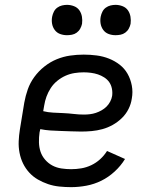

<svg xmlns="http://www.w3.org/2000/svg" viewBox="-20 -763 640 791"><path d="M273 8Q249 8 224.5 5.5Q200 3 178 -4.5Q156 -12 136 -23.5Q116 -35 100.5 -52Q85 -69 75 -89.5Q65 -110 60.5 -133.5Q56 -157 57 -181Q58 -205 62 -230L80 -340Q85 -368 94.5 -395Q104 -422 121.5 -446Q139 -470 163 -489Q187 -508 214 -519Q241 -530 269 -534Q297 -538 325 -538Q352 -538 378.5 -534.5Q405 -531 429 -521.5Q453 -512 473 -496.5Q493 -481 505.5 -459Q518 -437 523 -410.5Q528 -384 523 -357Q520 -335 509.5 -314Q499 -293 482 -276.5Q465 -260 444.5 -248.5Q424 -237 402 -231Q380 -225 358 -223Q336 -221 314 -221Q293 -221 271.5 -222Q250 -223 229 -223.5Q208 -224 187 -225.5Q166 -227 146 -231L143 -218Q140 -197 140.5 -176.5Q141 -156 147 -138Q153 -120 166 -105Q179 -90 196 -81Q213 -72 233 -69Q253 -66 273 -66Q294 -66 315 -69.5Q336 -73 356 -82.5Q376 -92 392.5 -107Q409 -122 421 -141L495 -108Q478 -80 452.5 -56.5Q427 -33 397.5 -18.5Q368 -4 336 2Q304 8 273 8ZM326 -291Q338 -291 350.5 -292.5Q363 -294 375 -298Q387 -302 398.5 -308.5Q410 -315 419 -324Q428 -333 434 -344.5Q440 -356 442 -368Q444 -383 441 -398Q438 -413 430 -424.5Q422 -436 409.5 -444Q397 -452 383.5 -456.5Q370 -461 355 -463Q340 -465 325 -465Q306 -465 287 -462Q268 -459 250 -451Q232 -443 216 -430Q200 -417 189 -400Q178 -383 171.5 -365Q165 -347 162 -328L158 -305Q178 -300 199 -299Q220 -298 241.5 -297Q263 -296 284 -293.5Q305 -291 326 -291ZM456 -618Q441 -618 427.5 -623Q414 -628 405.5 -639.5Q397 -651 394.5 -665.5Q392 -680 395 -695Q397 -705 402 -715Q407 -725 416 -731.5Q425 -738 435.5 -740.5Q446 -743 456 -743Q471 -743 485 -737.5Q499 -732 507 -720.5Q515 -709 517.5 -694.5Q520 -680 518 -665Q516 -655 510.5 -645Q505 -635 496 -628.5Q487 -622 476.5 -620Q466 -618 456 -618ZM256 -618Q241 -618 227.5 -623Q214 -628 205.5 -639.5Q197 -651 194.5 -665.5Q192 -680 195 -695Q197 -705 202 -715Q207 -725 216 -731.5Q225 -738 235.5 -740.5Q246 -743 256 -743Q271 -743 285 -737.5Q299 -732 307 -720.5Q315 -709 317.5 -694.5Q320 -680 318 -665Q316 -655 310.5 -645Q305 -635 296 -628.5Q287 -622 276.5 -620Q266 -618 256 -618Z"/></svg>

Font: Iosevka Curly Extended
Style: Italic
Weight: 400
Width: 7
Italic angle: -9°
Monospace: yes
Designer: Belleve Invis
Foundry: Belleve Invis
Version: Version 11.1.0; ttfautohint (v1.8.3)